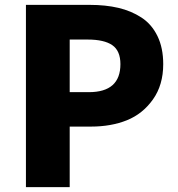

<svg xmlns="http://www.w3.org/2000/svg" viewBox="-20 -764 727 784"><path d="M85.9 0V-744.1H346.7Q411.1 -744.1 463.4 -731.9Q515.6 -719.7 557.6 -692.4Q599.6 -665 623 -616.7Q646.5 -568.4 646.5 -502Q646.5 -417 604.5 -357.9Q562.5 -298.8 498 -272.9Q433.6 -247.1 351.6 -247.1H264.6V0ZM264.6 -387.7H342.8Q471.7 -387.7 471.7 -502Q471.7 -556.6 438.5 -579.6Q405.3 -602.5 337.9 -602.5H264.6Z"/></svg>

Font: Gen Shin Gothic Heavy
Style: Bold
Weight: 900
Designer: [Source Han Sans]
Ryoko NISHIZUKA  (kana & ideographs); Paul D. Hunt (Latin, Greek & Cyrillic); Wenlong ZHANG  (bopomofo
Version: Version 1.002.20150607